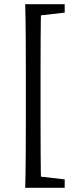

<svg xmlns="http://www.w3.org/2000/svg" viewBox="-20 -735 358 914"><path d="M138 159V104H158L288 119V159ZM138 -660V-715H288V-675L158 -660ZM103 -158V-398Q103 -477 102.5 -556.5Q102 -636 100 -715H176Q174 -638 173.5 -558Q173 -478 173 -398V-158Q173 -79 173.5 0.5Q174 80 176 159H100Q102 82 102.5 2Q103 -78 103 -158Z"/></svg>

Font: Adobe Variable Font Prototype
Style: Regular
Weight: 389
Designer: Frank Grießhammer
Foundry: Adobe
Version: Version 1.004;hotconv 1.0.113;makeotfexe 2.5.65598